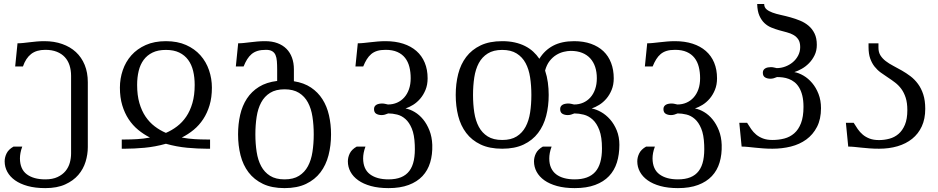

<svg xmlns="http://www.w3.org/2000/svg" viewBox="-20 -736 4712 964"><path d="M91.8 0Q85.4 17.1 82.8 31.7Q80.1 46.4 80.1 59.6Q80.6 113.8 114.7 139.2Q148.9 164.6 207.5 164.6Q244.1 164.6 269 152.8Q293.9 141.1 309.1 122.6Q324.2 104 330.6 80.8Q336.9 57.6 336.9 34.7V-355.5Q336.9 -383.8 329.1 -408Q321.3 -432.1 305.4 -449.2Q289.6 -466.3 265.1 -476.1Q240.7 -485.8 207.5 -485.8Q163.1 -485.8 136.2 -464.8Q109.4 -443.8 95.2 -402.3H56.2L67.9 -518.6Q82 -518.6 97.2 -520.3Q112.3 -522 128.9 -523.9Q145.5 -525.9 163.8 -527.6Q182.1 -529.3 203.1 -529.3Q252 -529.3 292.2 -515.1Q332.5 -501 361.1 -474.6Q389.6 -448.2 405.3 -409.9Q420.9 -371.6 420.9 -323.2V2.4Q420.9 39.1 409.7 75.9Q398.4 112.8 373.3 142.1Q348.1 171.4 307.4 189.9Q266.6 208.5 207.5 208.5Q157.2 208.5 119.1 198Q81.1 187.5 55.4 169.2Q29.8 150.9 16.6 126.5Q3.4 102.1 3.4 74.2Q3.4 53.7 13.2 33.9Q22.9 14.2 47.9 0Z M609.4 -35.6Q636.2 -35.6 667.7 -37.4Q699.2 -39.1 732.9 -45.4Q701.2 -61.5 673.6 -84.2Q646 -106.9 625.7 -137.7Q605.5 -168.5 593.8 -207.5Q582 -246.6 582 -295.9Q582 -341.3 596.4 -383.5Q610.8 -425.8 639.6 -458.3Q668.5 -490.7 711.7 -510Q754.9 -529.3 813 -529.3Q871.1 -529.3 914.3 -510Q957.5 -490.7 986.3 -458.3Q1015.1 -425.8 1029.5 -383.5Q1043.9 -341.3 1043.9 -295.9Q1043.9 -246.6 1032.2 -207.5Q1020.5 -168.5 1000.2 -137.7Q980 -106.9 952.4 -84.2Q924.8 -61.5 892.6 -45.4Q926.3 -39.1 958 -37.4Q989.7 -35.6 1016.6 -35.6H1034.7V10.7H1016.6Q973.6 10.7 920.4 5.9Q867.2 1 813 -14.2Q758.8 1 705.6 5.9Q652.3 10.7 609.4 10.7H591.3V-35.6ZM813 -485.4Q773.4 -485.4 746.1 -472.2Q718.8 -459 701.4 -435.5Q684.1 -412.1 676.3 -379.9Q668.5 -347.7 668.5 -309.6Q668.5 -257.8 679.9 -218.5Q691.4 -179.2 710.9 -150.4Q730.5 -121.6 756.8 -101.6Q783.2 -81.5 813 -68.8Q842.8 -81.5 869.1 -101.6Q895.5 -121.6 915 -150.4Q934.6 -179.2 946 -218.5Q957.5 -257.8 957.5 -309.6Q957.5 -347.7 949.7 -379.9Q941.9 -412.1 924.6 -435.5Q907.2 -459 879.9 -472.2Q852.5 -485.4 813 -485.4Z M1315.4 -485.8Q1291 -485.8 1273.4 -480.5Q1255.9 -475.1 1243.2 -464.4Q1230.5 -453.6 1220.9 -438.2Q1211.4 -422.9 1203.1 -402.3H1164.1L1175.8 -518.6Q1189.9 -518.6 1205.1 -520.3Q1220.2 -522 1236.8 -523.9Q1253.4 -525.9 1271.7 -527.6Q1290 -529.3 1311 -529.3Q1346.2 -529.3 1373 -519.3Q1399.9 -509.3 1418.2 -491Q1436.5 -472.7 1446 -446.5Q1455.6 -420.4 1455.6 -388.2V-328.1Q1505.9 -320.3 1541.3 -296.6Q1576.7 -272.9 1599.1 -237.5Q1621.6 -202.1 1631.8 -157Q1642.1 -111.8 1642.1 -61.5Q1642.1 -5.4 1629.4 43.7Q1616.7 92.8 1588.9 129.4Q1561 166 1516.6 187.3Q1472.2 208.5 1408.7 208.5Q1344.7 208.5 1300.3 187.3Q1255.9 166 1228 129.4Q1200.2 92.8 1187.7 43.7Q1175.3 -5.4 1175.3 -61.5Q1175.3 -113.3 1185.8 -159.2Q1196.3 -205.1 1219.7 -241Q1243.2 -276.9 1280.5 -300Q1317.9 -323.2 1371.6 -329.6V-388.2Q1371.6 -410.6 1370.1 -429Q1368.7 -447.3 1363.3 -459.7Q1357.9 -472.2 1346.4 -479Q1335 -485.8 1315.4 -485.8ZM1262.2 -61.5Q1262.2 -14.6 1268.6 26.6Q1274.9 67.9 1291.3 98.4Q1307.6 128.9 1335.9 146.7Q1364.3 164.6 1408.7 164.6Q1453.1 164.6 1481.4 146.7Q1509.8 128.9 1526.1 98.4Q1542.5 67.9 1548.8 26.6Q1555.2 -14.6 1555.2 -61.5Q1555.2 -108.4 1548.8 -149.7Q1542.5 -190.9 1526.1 -221.4Q1509.8 -252 1481.2 -269.8Q1452.6 -287.6 1408.7 -287.6Q1364.7 -287.6 1336.2 -269.8Q1307.6 -252 1291.3 -221.4Q1274.9 -190.9 1268.6 -149.7Q1262.2 -108.4 1262.2 -61.5Z M2150.4 -8.8Q2151.9 39.6 2139.9 79.6Q2127.9 119.6 2101.1 148.2Q2074.2 176.8 2032 192.6Q1989.7 208.5 1930.7 208.5Q1880.4 208.5 1842.3 198Q1804.2 187.5 1778.6 169.2Q1752.9 150.9 1739.7 126.5Q1726.6 102.1 1726.6 74.2Q1726.6 53.7 1736.3 33.9Q1746.1 14.2 1771 0H1814.9Q1808.6 17.1 1805.9 31.7Q1803.2 46.4 1803.2 59.6Q1803.7 113.8 1837.9 139.2Q1872.1 164.6 1930.7 164.6Q1967.3 164.6 1993.2 154.1Q2019 143.6 2035.2 122.3Q2051.3 101.1 2057.9 68.6Q2064.5 36.1 2062.5 -8.3Q2060.5 -59.6 2047.6 -90.6Q2034.7 -121.6 2015.6 -138.4Q1996.6 -155.3 1973.6 -160.9Q1950.7 -166.5 1929.2 -166.5Q1920.4 -162.6 1912.1 -160.4Q1903.8 -158.2 1896 -158.2Q1880.4 -158.2 1869.1 -164.8Q1857.9 -171.4 1857.9 -188.5Q1857.9 -196.3 1861.3 -201.7Q1864.7 -207 1870.4 -210.2Q1876 -213.4 1883.3 -214.8Q1890.6 -216.3 1898.4 -216.3Q1906.2 -216.3 1913.6 -214.6Q1920.9 -212.9 1927.7 -211.4Q1952.6 -211.4 1973.4 -220.5Q1994.1 -229.5 2009.5 -246.6Q2024.9 -263.7 2033.4 -288.1Q2042 -312.5 2042 -343.3Q2042 -374 2035.4 -400.1Q2028.8 -426.3 2013.9 -445.3Q1999 -464.4 1974.9 -475.1Q1950.7 -485.8 1916 -485.8Q1891.6 -485.8 1874 -480.5Q1856.4 -475.1 1843.8 -464.4Q1831.1 -453.6 1821.5 -438.2Q1812 -422.9 1803.7 -402.3H1764.6L1776.4 -518.6Q1790.5 -518.6 1806.2 -520.3Q1821.8 -522 1839.4 -523.9Q1856.9 -525.9 1876 -527.6Q1895 -529.3 1916 -529.3Q1965.3 -529.3 2004.4 -516.6Q2043.5 -503.9 2070.8 -480Q2098.1 -456.1 2112.5 -421.4Q2127 -386.7 2127 -342.8Q2127 -310.5 2116.5 -284.9Q2106 -259.3 2089.8 -240.5Q2073.7 -221.7 2054 -209.5Q2034.2 -197.3 2016.1 -191.4Q2038.6 -187.5 2062 -173.6Q2085.4 -159.7 2104.5 -136.5Q2123.5 -113.3 2136.2 -81.1Q2148.9 -48.8 2150.4 -8.8Z M3089.8 -8.8Q3089.8 39.6 3077.4 79.6Q3064.9 119.6 3037.8 148.2Q3010.7 176.8 2968 192.6Q2925.3 208.5 2865.2 208.5Q2814.9 208.5 2776.9 198Q2738.8 187.5 2713.1 169.2Q2687.5 150.9 2674.3 126.5Q2661.1 102.1 2661.1 74.2Q2661.1 53.7 2670.9 33.9Q2680.7 14.2 2705.6 0H2749.5Q2743.2 17.1 2740.5 31.7Q2737.8 46.4 2737.8 59.6Q2737.8 86.9 2746.8 106.7Q2755.9 126.5 2772.5 139.2Q2789.1 151.9 2812.5 158.2Q2835.9 164.6 2865.2 164.6Q2935.1 164.6 2968.8 126.7Q3002.4 88.9 3002.4 9.3Q3002.4 -47.9 2989.3 -82.5Q2976.1 -117.2 2955.6 -135.7Q2935.1 -154.3 2910.6 -160.4Q2886.2 -166.5 2863.8 -166.5Q2855 -162.6 2846.7 -160.4Q2838.4 -158.2 2830.6 -158.2Q2814.9 -158.2 2803.7 -164.8Q2792.5 -171.4 2792.5 -188.5Q2792.5 -196.3 2795.9 -201.7Q2799.3 -207 2804.9 -210.2Q2810.5 -213.4 2817.9 -214.8Q2825.2 -216.3 2833 -216.3Q2840.8 -216.3 2848.1 -214.6Q2855.5 -212.9 2862.3 -211.4Q2887.2 -211.4 2908 -220.5Q2928.7 -229.5 2944.1 -246.6Q2959.5 -263.7 2968 -288.1Q2976.6 -312.5 2976.6 -343.3Q2976.6 -374.5 2968.3 -399.7Q2960 -424.8 2943.6 -442.9Q2927.2 -460.9 2902.8 -470.7Q2878.4 -480.5 2845.7 -480.5Q2829.6 -480.5 2810.3 -475.8Q2791 -471.2 2772.7 -460Q2754.4 -448.7 2739.5 -429.7Q2724.6 -410.6 2716.8 -381.8Q2726.6 -352.5 2730.7 -321.8Q2734.9 -291 2734.9 -259.3Q2734.9 -203.1 2722.2 -154.1Q2709.5 -105 2681.6 -68.4Q2653.8 -31.7 2609.4 -10.5Q2564.9 10.7 2501.5 10.7Q2437.5 10.7 2393.1 -10.5Q2348.6 -31.7 2320.8 -68.4Q2293 -105 2280.5 -154.1Q2268.1 -203.1 2268.1 -259.3Q2268.1 -315.4 2280.5 -364.5Q2293 -413.6 2320.8 -450.2Q2348.6 -486.8 2393.1 -508.1Q2437.5 -529.3 2501.5 -529.3Q2536.1 -529.3 2564.5 -522.9Q2592.8 -516.6 2616 -504.9Q2639.2 -493.2 2657 -476.8Q2674.8 -460.4 2688 -440.9Q2714.4 -483.9 2757.3 -506.6Q2800.3 -529.3 2862.8 -529.3Q2910.2 -529.3 2947.3 -516.1Q2984.4 -502.9 3009.8 -478.8Q3035.2 -454.6 3048.3 -419.9Q3061.5 -385.3 3061.5 -342.8Q3061.5 -310.5 3051 -284.9Q3040.5 -259.3 3024.4 -240.5Q3008.3 -221.7 2988.5 -209.5Q2968.8 -197.3 2950.7 -191.4Q2973.1 -187.5 2997.8 -173.6Q3022.5 -159.7 3043 -136.5Q3063.5 -113.3 3076.7 -81.1Q3089.8 -48.8 3089.8 -8.8ZM2355 -259.3Q2355 -212.4 2361.3 -171.1Q2367.7 -129.9 2384 -99.4Q2400.4 -68.8 2428.7 -51Q2457 -33.2 2501.5 -33.2Q2545.9 -33.2 2574.2 -51Q2602.5 -68.8 2618.9 -99.4Q2635.3 -129.9 2641.6 -171.1Q2647.9 -212.4 2647.9 -259.3Q2647.9 -306.2 2641.6 -347.4Q2635.3 -388.7 2618.9 -419.2Q2602.5 -449.7 2574 -467.5Q2545.4 -485.4 2501.5 -485.4Q2457.5 -485.4 2429 -467.5Q2400.4 -449.7 2384 -419.2Q2367.7 -388.7 2361.3 -347.4Q2355 -306.2 2355 -259.3Z M3603.5 -8.8Q3605 39.6 3593 79.6Q3581.1 119.6 3554.2 148.2Q3527.3 176.8 3485.1 192.6Q3442.9 208.5 3383.8 208.5Q3333.5 208.5 3295.4 198Q3257.3 187.5 3231.7 169.2Q3206.1 150.9 3192.9 126.5Q3179.7 102.1 3179.7 74.2Q3179.7 53.7 3189.5 33.9Q3199.2 14.2 3224.1 0H3268.1Q3261.7 17.1 3259 31.7Q3256.3 46.4 3256.3 59.6Q3256.8 113.8 3291 139.2Q3325.2 164.6 3383.8 164.6Q3420.4 164.6 3446.3 154.1Q3472.2 143.6 3488.3 122.3Q3504.4 101.1 3511 68.6Q3517.6 36.1 3515.6 -8.3Q3513.7 -59.6 3500.7 -90.6Q3487.8 -121.6 3468.8 -138.4Q3449.7 -155.3 3426.8 -160.9Q3403.8 -166.5 3382.3 -166.5Q3373.5 -162.6 3365.2 -160.4Q3356.9 -158.2 3349.1 -158.2Q3333.5 -158.2 3322.3 -164.8Q3311 -171.4 3311 -188.5Q3311 -196.3 3314.5 -201.7Q3317.9 -207 3323.5 -210.2Q3329.1 -213.4 3336.4 -214.8Q3343.8 -216.3 3351.6 -216.3Q3359.4 -216.3 3366.7 -214.6Q3374 -212.9 3380.9 -211.4Q3405.8 -211.4 3426.5 -220.5Q3447.3 -229.5 3462.6 -246.6Q3478 -263.7 3486.6 -288.1Q3495.1 -312.5 3495.1 -343.3Q3495.1 -374 3488.5 -400.1Q3481.9 -426.3 3467 -445.3Q3452.1 -464.4 3428 -475.1Q3403.8 -485.8 3369.1 -485.8Q3344.7 -485.8 3327.1 -480.5Q3309.6 -475.1 3296.9 -464.4Q3284.2 -453.6 3274.7 -438.2Q3265.1 -422.9 3256.8 -402.3H3217.8L3229.5 -518.6Q3243.7 -518.6 3259.3 -520.3Q3274.9 -522 3292.5 -523.9Q3310.1 -525.9 3329.1 -527.6Q3348.1 -529.3 3369.1 -529.3Q3418.5 -529.3 3457.5 -516.6Q3496.6 -503.9 3523.9 -480Q3551.3 -456.1 3565.7 -421.4Q3580.1 -386.7 3580.1 -342.8Q3580.1 -310.5 3569.6 -284.9Q3559.1 -259.3 3543 -240.5Q3526.9 -221.7 3507.1 -209.5Q3487.3 -197.3 3469.2 -191.4Q3491.7 -187.5 3515.1 -173.6Q3538.6 -159.7 3557.6 -136.5Q3576.7 -113.3 3589.4 -81.1Q3602.1 -48.8 3603.5 -8.8Z M3858.4 -33.2Q3889.6 -33.2 3918 -40.5Q3946.3 -47.9 3967.8 -66.7Q3989.3 -85.4 4001.7 -117.7Q4014.2 -149.9 4014.2 -199.2Q4014.2 -231.9 4008.3 -255.9Q4002.4 -279.8 3992.2 -296.6Q3981.9 -313.5 3968.8 -323.7Q3955.6 -334 3940.7 -339.6Q3925.8 -345.2 3910.6 -347.2Q3895.5 -349.1 3881.3 -349.1Q3872.6 -345.2 3864.3 -343Q3856 -340.8 3848.1 -340.8Q3832.5 -340.8 3821.3 -347.4Q3810.1 -354 3810.1 -371.1Q3810.1 -378.9 3813.5 -384.3Q3816.9 -389.6 3822.5 -392.8Q3828.1 -396 3835.4 -397.5Q3842.8 -398.9 3850.6 -398.9Q3858.4 -398.9 3865.7 -397.2Q3873 -395.5 3879.9 -394Q3901.9 -394 3922.9 -401.9Q3943.8 -409.7 3960.4 -423.6Q3977.1 -437.5 3987.3 -457Q3997.6 -476.6 3997.6 -499.5Q3997.6 -523.4 3988.5 -537.4Q3979.5 -551.3 3964.6 -560.1Q3949.7 -568.8 3930.7 -573.7Q3911.6 -578.6 3891.8 -584.2Q3872.1 -589.8 3852.8 -597.7Q3833.5 -605.5 3818.1 -620.1Q3802.7 -634.8 3792.7 -657.5Q3782.7 -680.2 3781.7 -715.8H3816.9Q3816.9 -699.7 3828.1 -689.7Q3839.4 -679.7 3858.2 -672.9Q3877 -666 3900.6 -660.9Q3924.3 -655.8 3949 -648.9Q3973.6 -642.1 3997.3 -632.3Q4021 -622.6 4039.8 -606.7Q4058.6 -590.8 4069.8 -567.6Q4081.1 -544.4 4081.1 -510.7Q4081.1 -481.4 4069.8 -458.5Q4058.6 -435.5 4041.7 -418.5Q4024.9 -401.4 4005.1 -390.4Q3985.4 -379.4 3968.3 -374Q3990.7 -370.1 4014.4 -356.2Q4038.1 -342.3 4057.6 -319.3Q4077.1 -296.4 4089.6 -264.4Q4102.1 -232.4 4102.1 -192.9Q4102.1 -137.7 4082 -98.9Q4062 -60.1 4028.3 -35.6Q3994.6 -11.2 3950.7 -0.2Q3906.7 10.7 3858.4 10.7Q3833 10.7 3811.3 9Q3789.6 7.3 3770.8 5.4Q3752 3.4 3735.4 1.7Q3718.8 0 3703.6 0L3691.9 -119.6H3731Q3740.7 -103.5 3751.5 -87.9Q3762.2 -72.3 3776.6 -60.3Q3791 -48.3 3810.8 -40.8Q3830.6 -33.2 3858.4 -33.2Z M4393.6 -32.7Q4419.9 -32.7 4445.6 -39.6Q4471.2 -46.4 4491.2 -63.5Q4511.2 -80.6 4523.4 -109.6Q4535.6 -138.7 4535.6 -183.1Q4535.6 -219.7 4527.3 -245.4Q4519 -271 4505.4 -289.6Q4491.7 -308.1 4474.1 -321.5Q4456.5 -335 4438.2 -346.9Q4419.9 -358.9 4402.3 -371.6Q4384.8 -384.3 4371.1 -401.6Q4357.4 -418.9 4349.1 -442.4Q4340.8 -465.8 4340.8 -500V-518.6H4390.6V-496.1Q4390.6 -473.6 4400.6 -457.8Q4410.6 -441.9 4427.2 -429.2Q4443.8 -416.5 4464.8 -405.5Q4485.8 -394.5 4508.1 -381.8Q4530.3 -369.1 4551.3 -353.3Q4572.3 -337.4 4588.9 -314.9Q4605.5 -292.5 4615.5 -262Q4625.5 -231.4 4625.5 -189.5Q4625.5 -139.2 4608.2 -101.6Q4590.8 -64 4559.8 -39.1Q4528.8 -14.2 4486.3 -1.7Q4443.8 10.7 4393.6 10.7Q4368.2 10.7 4346.4 9Q4324.7 7.3 4305.9 5.4Q4287.1 3.4 4270.5 1.7Q4253.9 0 4238.8 0L4227.1 -119.6H4266.1Q4275.9 -103.5 4286.6 -87.9Q4297.4 -72.3 4311.8 -60.1Q4326.2 -47.9 4345.9 -40.3Q4365.7 -32.7 4393.6 -32.7Z"/></svg>

Font: Arian AMU Serif
Style: Regular
Weight: 400
Designer: Ruben Hakobyan (Tarumian)
Foundry: Ruben Hakobyan (Tarumian)
Version: Version 1.002